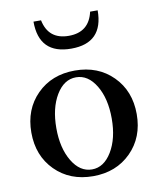

<svg xmlns="http://www.w3.org/2000/svg" viewBox="-79 -746 677 820"><g transform="rotate(-10 259.0 -336.0)"><path d="M261.7 -541Q122.1 -541 122.1 -682.6H154.8Q172.4 -596.7 260.7 -596.7Q348.6 -596.7 367.7 -682.6H400.4Q400.4 -541 261.7 -541ZM259.3 11.7Q158.7 11.7 94.7 -52.5Q30.8 -116.7 30.8 -217.3Q30.8 -317.9 94.7 -382.1Q158.7 -446.3 259.3 -446.3Q359.9 -446.3 423.8 -382.1Q487.8 -317.9 487.8 -217.3Q487.8 -116.7 423.6 -52.5Q359.4 11.7 259.3 11.7ZM259.3 -17.6Q311 -17.6 345.2 -74.2Q379.4 -130.9 379.4 -217.3Q379.4 -304.2 345.5 -360.6Q311.5 -417 259.3 -417Q207 -417 173.1 -360.6Q139.2 -304.2 139.2 -217.3Q139.2 -130.9 173.1 -74.2Q207 -17.6 259.3 -17.6Z"/></g></svg>

Font: Elstob Medium
Style: Regular
Weight: 500
Designer: Peter S. Baker
Version: Version 1.015